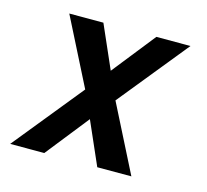

<svg xmlns="http://www.w3.org/2000/svg" viewBox="-82 -613 763 707"><g transform="rotate(15 300.0 -260.0)"><path d="M13 0 228 -265 99 -520H229L301 -356L431 -520H561L346 -255L475 0H345L273 -164L143 0Z"/></g></svg>

Font: Iosevka Aile Semibold Oblique
Style: Regular
Weight: 600
Italic angle: -9°
Designer: Belleve Invis
Foundry: Belleve Invis
Version: Version 31.1.0; ttfautohint (v1.8.4)